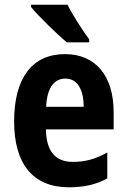

<svg xmlns="http://www.w3.org/2000/svg" viewBox="-20 -786 539 816"><path d="M267 -766H112V-756C141 -720 224 -639 264 -606H359V-619C334 -652 288 -723 267 -766ZM256 -556C118 -556 40 -456 40 -270C40 -92 118 10 273 10C339 10 389 -2 436 -28V-138C386 -110 343 -98 290 -98C214 -98 177 -144 175 -236H463V-309C463 -463 387 -556 256 -556ZM258 -452C309 -452 335 -406 336 -332H176C180 -415 211 -452 258 -452Z"/></svg>

Font: Noto Sans Thai Looped Condensed
Style: Bold
Weight: 700
Width: 3
Designer: Sasikarn Vongin, Ben Mitchell
Foundry: The Fontpad Ltd
Version: Version 1.001